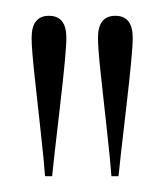

<svg xmlns="http://www.w3.org/2000/svg" viewBox="-20 -678 208 243"><path d="M37 -455Q36 -471 31.5 -511.5Q27 -552 23.5 -584.5Q20 -617 20 -630Q20 -658 42 -658Q64 -658 64 -630Q64 -612 55.5 -539.5Q47 -467 46 -455ZM121 -455Q120 -471 115.5 -511.5Q111 -552 107.5 -584.5Q104 -617 104 -630Q104 -658 126 -658Q148 -658 148 -630Q148 -612 139.5 -539.5Q131 -467 130 -455Z"/></svg>

Font: Arapey Thin-Display
Style: Regular
Weight: 100
Designer: Eduardo Rodriguez Tunni
Foundry: Eduardo Rodriguez Tunni
Version: Version 4.000